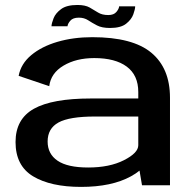

<svg xmlns="http://www.w3.org/2000/svg" viewBox="-20 -745 774 772"><path d="M551 0 541 -59Q526.5 -47 506.5 -36Q429 6.5 306 6.5Q184 6.5 113.2 -36Q42.5 -78.5 42.5 -174Q42.5 -266.5 116.5 -307.8Q190.5 -349 345 -349H536V-375Q536 -442.5 489.8 -477Q443.5 -511.5 359 -511.5Q286.5 -511.5 235.5 -481.2Q184.5 -451 178 -398.5L55 -440Q64 -488.5 105.5 -523.2Q147 -558 211 -576.8Q275 -595.5 351 -595.5Q513.5 -595.5 588.5 -533Q663.5 -470.5 663.5 -352V0ZM536 -161V-276.5H362Q259 -276.5 215.2 -252.5Q171.5 -228.5 171.5 -176Q171.5 -126 211.5 -98.8Q251.5 -71.5 334.5 -71.5Q420.5 -71.5 478.2 -100.8Q536 -130 536 -161ZM422.5 -632.5Q389.5 -632.5 370 -642.8Q350.5 -653 334.5 -663.5Q318.5 -674 297 -674Q273 -674 262.5 -661.5Q252 -649 251.5 -639.5H187Q187.5 -651.5 195.5 -671.8Q203.5 -692 225.8 -708.5Q248 -725 291.5 -725Q322.5 -725 340.5 -714.8Q358.5 -704.5 374.5 -694.5Q390.5 -684.5 415.5 -684.5Q437.5 -684.5 448 -697Q458.5 -709.5 459 -719.5H523.5Q523.5 -708 516 -687.2Q508.5 -666.5 487 -649.5Q465.5 -632.5 422.5 -632.5Z"/></svg>

Font: Anybody ExtraExpanded Medium
Style: Regular
Weight: 500
Width: 8
Designer: Tyler Finck
Foundry: Etcetera Type Company
Version: Version 1.010; ttfautohint (v1.8.3) -l 8 -r 50 -G 200 -x 14 